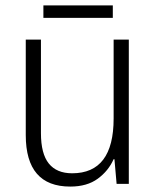

<svg xmlns="http://www.w3.org/2000/svg" viewBox="-20 -678 576 708"><path d="M455 -532V0H410L402 -91H399Q380 -48 340.5 -19Q301 10 239 10Q75 10 75 -180V-532H131V-187Q131 -111 160 -75Q189 -39 246 -39Q399 -39 399 -241V-532ZM396 -658V-612H140V-658Z"/></svg>

Font: Noto Sans Georgian SemiCondensed Light
Style: Regular
Weight: 300
Width: 4
Designer: Monotype Design Team, Akaki Razmadze
Foundry: Google LLC
Version: Version 2.005; ttfautohint (v1.8.4.7-5d5b)